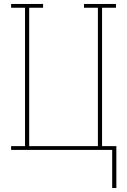

<svg xmlns="http://www.w3.org/2000/svg" viewBox="-20 -755 640 967"><path d="M545 192V0H36V-19H106V-716H36V-735H197V-716H127V-19H473V-716H403V-735H564V-716H494V-19H566V192Z"/></svg>

Font: Iosevka Slab Thin Extended
Style: Regular
Weight: 100
Width: 7
Monospace: yes
Designer: Belleve Invis
Foundry: Belleve Invis
Version: Version 11.1.1; ttfautohint (v1.8.3)